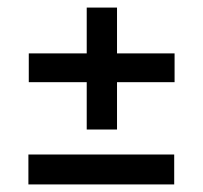

<svg xmlns="http://www.w3.org/2000/svg" viewBox="-20 -600 536 507"><path d="M209 -258V-580H289V-258ZM56 -383V-459H441V-383ZM55 -113V-192H440V-113Z"/></svg>

Font: Bricolage Grotesque 60pt
Style: Regular
Weight: 400
Version: Version 1.001;gftools[0.9.33.dev8+g029e19f]